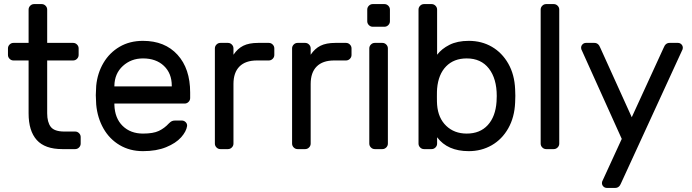

<svg xmlns="http://www.w3.org/2000/svg" viewBox="-20 -730 3390 940"><path d="M295 -86H348Q359 -86 367 -78Q375 -70 375 -59V-27Q375 -16 367 -8Q359 0 348 0H285Q200 0 160 -44.5Q120 -89 120 -175V-434H46Q35 -434 27 -442Q19 -450 19 -461V-493Q19 -504 27 -512Q35 -520 46 -520H120V-683Q120 -694 128 -702Q136 -710 147 -710H184Q195 -710 203 -702Q211 -694 211 -683V-520H338Q349 -520 357 -512Q365 -504 365 -493V-461Q365 -450 357 -442Q349 -434 338 -434H211V-175Q211 -132 228.5 -109Q246 -86 295 -86Z M911 -277V-250Q911 -239 903 -231Q895 -223 884 -223H540V-217Q542 -151 580.5 -113.5Q619 -76 680 -76Q730 -76 757.5 -89Q785 -102 807 -126Q815 -134 821.5 -137Q828 -140 839 -140H869Q881 -140 889 -132Q897 -124 896 -113Q892 -86 866.5 -57.5Q841 -29 793.5 -9.5Q746 10 680 10Q616 10 566 -19.5Q516 -49 486.5 -101Q457 -153 451 -218Q449 -248 449 -264Q449 -280 451 -310Q457 -372 486.5 -422Q516 -472 565.5 -501Q615 -530 680 -530Q787 -530 849 -462Q911 -394 911 -277ZM821 -307V-310Q821 -371 782.5 -407.5Q744 -444 680 -444Q622 -444 581.5 -407Q541 -370 540 -310V-307Z M1323 -493V-461Q1323 -450 1315 -442Q1307 -434 1296 -434H1238Q1182 -434 1152.5 -404.5Q1123 -375 1123 -319V-27Q1123 -16 1115 -8Q1107 0 1096 0H1059Q1048 0 1040 -8Q1032 -16 1032 -27V-493Q1032 -504 1040 -512Q1048 -520 1059 -520H1096Q1107 -520 1115 -512Q1123 -504 1123 -493V-462Q1143 -492 1171 -506Q1199 -520 1244 -520H1296Q1307 -520 1315 -512Q1323 -504 1323 -493Z M1701 -493V-461Q1701 -450 1693 -442Q1685 -434 1674 -434H1616Q1560 -434 1530.5 -404.5Q1501 -375 1501 -319V-27Q1501 -16 1493 -8Q1485 0 1474 0H1437Q1426 0 1418 -8Q1410 -16 1410 -27V-493Q1410 -504 1418 -512Q1426 -520 1437 -520H1474Q1485 -520 1493 -512Q1501 -504 1501 -493V-462Q1521 -492 1549 -506Q1577 -520 1622 -520H1674Q1685 -520 1693 -512Q1701 -504 1701 -493Z M1862 -599H1805Q1794 -599 1786 -607Q1778 -615 1778 -626V-683Q1778 -694 1786 -702Q1794 -710 1805 -710H1862Q1873 -710 1881 -702Q1889 -694 1889 -683V-626Q1889 -615 1881 -607Q1873 -599 1862 -599ZM1852 0H1815Q1804 0 1796 -8Q1788 -16 1788 -27V-493Q1788 -504 1796 -512Q1804 -520 1815 -520H1852Q1863 -520 1871 -512Q1879 -504 1879 -493V-27Q1879 -16 1871 -8Q1863 0 1852 0Z M2503 -261Q2503 -238 2502 -228Q2499 -156 2468.5 -102Q2438 -48 2387.5 -19Q2337 10 2275 10Q2171 10 2120 -58V-27Q2120 -16 2112 -8Q2104 0 2093 0H2056Q2045 0 2037 -8Q2029 -16 2029 -27V-683Q2029 -694 2037 -702Q2045 -710 2056 -710H2093Q2104 -710 2112 -702Q2120 -694 2120 -683V-462Q2142 -491 2180.5 -510.5Q2219 -530 2275 -530Q2338 -530 2388 -501Q2438 -472 2468.5 -418.5Q2499 -365 2502 -293Q2503 -283 2503 -261ZM2411 -232Q2412 -242 2412 -260Q2412 -345 2373.5 -394.5Q2335 -444 2265 -444Q2202 -444 2164 -405Q2126 -366 2120 -296Q2119 -286 2119 -257Q2119 -227 2120 -217Q2125 -152 2164.5 -114Q2204 -76 2265 -76Q2330 -76 2368 -117.5Q2406 -159 2411 -232Z M2691 0H2654Q2643 0 2635 -8Q2627 -16 2627 -27V-683Q2627 -694 2635 -702Q2643 -710 2654 -710H2691Q2702 -710 2710 -702Q2718 -694 2718 -683V-27Q2718 -16 2710 -8Q2702 0 2691 0Z M2992 190H2951Q2941 190 2934 183Q2927 176 2927 166Q2927 162 2928 159L3024 -50L2826 -489Q2825 -492 2825 -496Q2825 -506 2832 -513Q2839 -520 2849 -520H2890Q2910 -520 2919 -496L3073 -156L3229 -496Q3238 -520 3258 -520H3299Q3309 -520 3316 -513Q3323 -506 3323 -496Q3323 -492 3322 -489L3021 166Q3012 190 2992 190Z"/></svg>

Font: Hezaedrus
Style: Regular
Weight: 400
Designer: Hubert & Fischer
Foundry: Hubert & Fischer
Version: Version 1.10;September 3, 2019;FontCreator 11.5.0.2425 64-bi